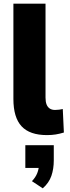

<svg xmlns="http://www.w3.org/2000/svg" viewBox="-20 -725 379 1046"><path d="M236 11Q142 11 97.5 -37Q53 -85 53 -186V-705H228V-193Q228 -171 233.5 -156.5Q239 -142 250.5 -134Q262 -126 280 -126Q292 -126 302.5 -127.5Q313 -129 322 -131L328 -3Q305 4 283.5 7.5Q262 11 236 11ZM213 301 154 262Q174 241 183 218Q192 195 192 173L225 190H118V66H273V149Q273 195 260 233Q247 271 213 301Z"/></svg>

Font: Nunito Sans 10pt SemiCondensed Black
Style: Regular
Weight: 900
Width: 4
Designer: Vernon Adams
Foundry: Vernon Adams
Version: Version 3.101;gftools[0.9.27]